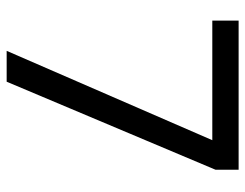

<svg xmlns="http://www.w3.org/2000/svg" viewBox="-102 -652 754 591"><g transform="rotate(90 275.5 -357.0)"><path d="M412 -633H44V-714H503V-643L232 0H137Z"/></g></svg>

Font: ugurmukhi85
Style: Book
Weight: 400
Designer: Jelle Bosma - Monotype Design Team
Foundry: Monotype Imaging Inc.
Version: Version 2.003